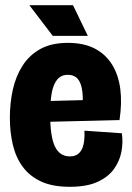

<svg xmlns="http://www.w3.org/2000/svg" viewBox="-20 -706 507 739"><path d="M249 13Q182 13 138 -7.5Q94 -28 67.5 -64Q41 -100 29.5 -148.5Q18 -197 18 -253Q18 -310 29.5 -361.5Q41 -413 67 -453.5Q93 -494 135.5 -517.5Q178 -541 241 -541Q302 -541 344 -519.5Q386 -498 411 -458Q436 -418 443 -363.5Q450 -309 440 -244L120 -236V-316L313 -321L296 -271Q301 -321 297 -353.5Q293 -386 279.5 -402Q266 -418 241 -418Q215 -418 200 -399.5Q185 -381 179 -347.5Q173 -314 173 -268Q173 -180 191.5 -142Q210 -104 249 -104Q267 -104 278.5 -112Q290 -120 296 -133.5Q302 -147 304 -165Q306 -183 305 -203L449 -193Q454 -159 447.5 -123Q441 -87 419 -56Q397 -25 355.5 -6Q314 13 249 13ZM183 -568 93 -686H261L318 -568Z"/></svg>

Font: Bricolage Grotesque 96pt ExtraBold SemiCondensed
Style: Regular
Weight: 800
Width: 4
Version: Version 1.001;gftools[0.9.33.dev8+g029e19f]